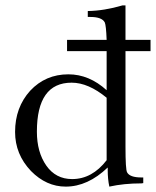

<svg xmlns="http://www.w3.org/2000/svg" viewBox="-20 -692 579 713"><path d="M229 -544H376Q374 -598 369 -609Q358 -629 316 -629H306V-651Q367 -652 435 -672H446V-544H539V-502H446V-148Q446 -62 452 -52Q462 -33 505 -33H512V-12L505 -11Q440 -11 386 1Q380 -27 380 -60V-70Q306 1 224 1Q152 1 95 -57Q36 -119 36 -202Q36 -293 92 -355Q149 -416 234 -416Q311 -416 376 -357V-502H229ZM376 -329Q308 -385 246 -385Q117 -385 117 -203Q117 -127 152 -77Q187 -27 248 -27Q322 -27 376 -97Z"/></svg>

Font: New Athena Unicode
Style: Regular
Weight: 400
Designer: J. Rusten 1997; rev. by R. Hancock 2001, 2002, rev. by D. Mastronarde 2002-2021
Foundry: GreekKeys New Athena Unicode
Version: Version 5.008